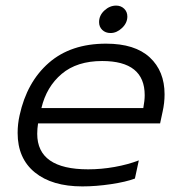

<svg xmlns="http://www.w3.org/2000/svg" viewBox="-20 -651 648 686"><path d="M334 -572Q334 -596 353 -613.5Q372 -631 395 -631Q412 -631 423.5 -620Q435 -609 435 -592Q435 -569 416 -551Q397 -533 375 -533Q357 -533 345.5 -544Q334 -555 334 -572ZM43 -176Q43 -208 50 -239Q76 -358 154.5 -426.5Q233 -495 359 -495Q462 -495 515 -446Q568 -397 568 -314Q568 -283 561 -252L552 -210H116Q113 -191 113 -173Q113 -46 295 -46Q342 -46 389.5 -54.5Q437 -63 476 -78L462 -13Q430 -1 376.5 7Q323 15 274 15Q166 15 104.5 -35Q43 -85 43 -176ZM492 -265Q497 -292 497 -311Q497 -433 345 -433Q255 -433 200.5 -387Q146 -341 128 -265Z"/></svg>

Font: Prompt Light
Style: Italic
Weight: 300
Italic angle: -12°
Designer: Katatrad Team
Foundry: CadsonDemak
Version: Version 1.000